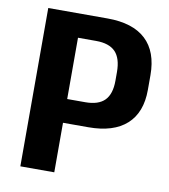

<svg xmlns="http://www.w3.org/2000/svg" viewBox="-80 -768 734 836"><g transform="rotate(10 287.5 -350.0)"><path d="M66 -700H328Q440 -700 497.5 -646.5Q555 -593 555 -489V-424Q555 -324 497 -271.5Q439 -219 328 -219H210V-324H296Q354 -324 381.5 -352Q409 -380 409 -439V-477Q409 -538 381.5 -566.5Q354 -595 296 -595H183L216 -628V0H66Z"/></g></svg>

Font: Pathway Extreme SemiCondensed
Style: Bold
Weight: 700
Width: 4
Version: Version 1.001;gftools[0.9.26]